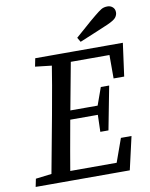

<svg xmlns="http://www.w3.org/2000/svg" viewBox="-88 -864 724 928"><g transform="rotate(-10 273.5 -399.5)"><path d="M11 0 19 -39 134 -53H141L132 0ZM88 0 149 -328Q162 -399 174.5 -470.5Q187 -542 198 -613H292L231 -285Q218 -214 205.5 -142.5Q193 -71 181 0ZM109 -573 117 -613H246L236 -560H223ZM132 0 141 -47H456L400 0L458 -162H510L473 0ZM188 -291 197 -335H402L393 -291ZM237 -566 246 -613H547L525 -451H473V-613L508 -566ZM365 -208 368 -308 371 -326 405 -421H446L405 -208ZM334 -675Q360 -697 385.5 -720Q411 -743 438 -765Q461 -784 473.5 -791.5Q486 -799 504 -799Q519 -799 529.5 -789.5Q540 -780 540 -764Q540 -751 531 -739Q522 -727 488 -712Q453 -697 418 -682.5Q383 -668 347 -653Z"/></g></svg>

Font: Lisu Bosa Medium
Style: Italic
Weight: 500
Italic angle: -19°
Designer: David Morse, Annie Olsen, Victor Gaultney, Frank Grießhammer (Latin)
Foundry: SIL International
Version: Version 2.000